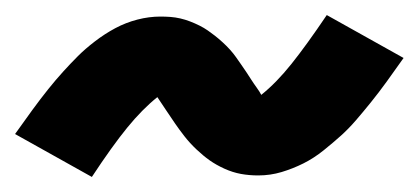

<svg xmlns="http://www.w3.org/2000/svg" viewBox="-35 -424 556 255"><path d="M87 -189 -15 -246Q-3 -263 8 -278Q19 -293 29 -305.5Q39 -318 49 -329Q59 -340 68.5 -349.5Q78 -359 91 -369Q104 -379 118 -386.5Q132 -394 147.5 -398Q163 -402 178 -402Q185 -402 191.5 -401.5Q198 -401 204.5 -399.5Q211 -398 217.5 -395.5Q224 -393 230 -390Q236 -387 241 -383.5Q246 -380 250.5 -376.5Q255 -373 260.5 -368Q266 -363 270.5 -358Q275 -353 278.5 -348Q282 -343 285.5 -338Q289 -333 292 -328.5Q295 -324 298.5 -318.5Q302 -313 306 -307.5Q310 -302 312 -298Q332 -314 352 -339Q372 -364 399 -404L501 -347Q489 -330 478.5 -315.5Q468 -301 457.5 -288Q447 -275 437.5 -264Q428 -253 418 -244Q408 -235 395 -224.5Q382 -214 368 -207Q354 -200 339 -195.5Q324 -191 308 -191Q296 -191 285 -193Q274 -195 263 -200Q252 -205 243.5 -211Q235 -217 226 -225.5Q217 -234 210 -243Q203 -252 197.5 -260Q192 -268 185 -278.5Q178 -289 174 -295Q154 -279 134 -254.5Q114 -230 87 -189Z"/></svg>

Font: Iosevka Curly Heavy Oblique
Style: Regular
Weight: 900
Italic angle: -9°
Monospace: yes
Designer: Belleve Invis
Foundry: Belleve Invis
Version: Version 11.1.0; ttfautohint (v1.8.3)